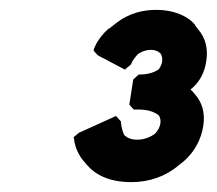

<svg xmlns="http://www.w3.org/2000/svg" viewBox="-20 -870 439 389"><path d="M381 -811 375 -819V-820C359 -839 330 -850 297 -850C256 -850 229 -835 210 -819L201 -812H200C177 -792 170 -770 170 -770V-767L178 -758L233 -729L246 -740V-741C246 -741 248 -748 259 -760C262 -763 274 -769 285 -769C294 -769 299 -767 305 -762C311 -753 310 -740 301 -729C293 -724 281 -719 263 -719H261L250 -709L242 -658L251 -648H253C278 -649 292 -644 302 -636C308 -626 306 -612 294 -599C286 -593 273 -587 258 -587C245 -587 238 -591 232 -596C226 -607 225 -623 225 -623V-624L215 -635L140 -601L129 -592L130 -589C130 -589 131 -565 150 -543L156 -536C172 -517 200 -501 246 -501C283 -501 316 -513 342 -535L352 -543C374 -562 388 -588 392 -616C396 -642 389 -663 375 -679L369 -686C368 -687 368 -686 366 -689L369 -691C385 -705 395 -724 398 -747C402 -772 396 -794 381 -811Z"/></svg>

Font: Hussar Woodtype
Style: UltraObl
Weight: 900
Foundry: Cannot Into Space Fonts
Version: Version 1.07